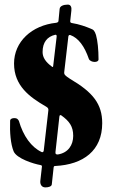

<svg xmlns="http://www.w3.org/2000/svg" viewBox="-20 -732 501 834"><path d="M177 82C191 82 204 78 205 69L213 -5C214 -10 216 -11 220 -11C342 -17 424 -78 424 -197C424 -280 384 -331 285 -389C262 -404 258 -408 259 -419L277 -574C278 -578 280 -581 285 -580C321 -567 347 -531 366 -476C369 -468 381 -463 391 -463C401 -463 408 -467 408 -474C408 -517 404 -555 397 -580C391 -598 387 -603 373 -608C354 -616 324 -627 292 -632C287 -633 285 -635 285 -640C287 -653 288 -673 290 -686C292 -701 287 -712 275 -712C256 -712 240 -706 239 -693L234 -641C234 -637 230 -634 224 -633C118 -622 41 -551 41 -456C41 -359 109 -310 180 -269C189 -264 191 -259 190 -252L170 -78C169 -73 167 -71 164 -71C163 -71 161 -71 160 -72C116 -93 81 -141 62 -207C57 -215 54 -219 42 -219C32 -219 24 -215 24 -207C22 -158 26 -107 39 -75C52 -43 127 -20 156 -15C161 -14 163 -12 162 -7L155 55C154 69 161 82 177 82ZM205 -443C179 -462 165 -482 165 -506C165 -548 185 -573 220 -581C225 -582 227 -578 226 -572L211 -445C211 -443 210 -441 209 -441C208 -441 207 -441 205 -443ZM231 -61C223 -61 220 -63 221 -72L238 -226C239 -231 240 -232 242 -232C243 -232 244 -232 246 -231C281 -206 298 -183 298 -142C298 -103 277 -68 231 -61Z"/></svg>

Font: EB Garamond
Style: Bold
Weight: 700
Designer: Georg Duffner and Octavio Pardo
Foundry: Georg Duffner
Version: Version 1.000;PS 001.000;hotconv 1.0.88;makeotf.lib2.5.64775